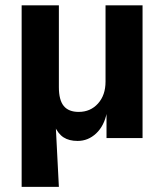

<svg xmlns="http://www.w3.org/2000/svg" viewBox="-20 -520 618 723"><path d="M61.5 -499.8H201.7V-191.9Q201.7 -143.3 220 -121Q238.3 -98.6 276.4 -98.6Q320.6 -98.6 349 -130.1Q377.4 -161.6 377.4 -212.6V-499.8H516.8V0H381.1V-95.9H382.3Q372.3 -46.1 342.2 -17.7Q312 10.7 272.2 10.7Q240.2 10.7 219.4 -2.7Q198.5 -16.1 185.1 -46.6H189.9L201.7 183.6H61.5Z"/></svg>

Font: Min Sans VF VF
Style: Regular
Weight: 400
Designer: Jinseong-Kim, NotoSansCJK, Nunito
Foundry: Jinseong-Kim
Version: Version 1.420;Glyphs 3.1.2 (3151)